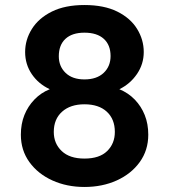

<svg xmlns="http://www.w3.org/2000/svg" viewBox="-20 -732 673 764"><path d="M316 12Q246 12 188.5 -14Q131 -40 97 -87Q63 -134 63 -196Q63 -239 77 -274Q91 -309 117 -336Q143 -363 178 -377Q133 -398 106.5 -437Q80 -476 80 -525Q80 -574 107 -617Q134 -660 186.5 -686Q239 -712 316 -712Q394 -712 446.5 -686Q499 -660 525.5 -617Q552 -574 552 -525Q552 -477 525 -437.5Q498 -398 455 -377Q491 -362 516.5 -335.5Q542 -309 556 -274Q570 -239 570 -196Q570 -134 536 -87Q502 -40 444.5 -14Q387 12 316 12ZM316 -101Q376 -101 406.5 -131Q437 -161 437 -207Q437 -258 405 -287.5Q373 -317 316 -317Q260 -317 227 -287.5Q194 -258 194 -207Q194 -161 225.5 -131Q257 -101 316 -101ZM316 -416Q365 -416 392.5 -442Q420 -468 420 -509Q420 -553 393 -577.5Q366 -602 316 -602Q267 -602 240.5 -577.5Q214 -553 214 -508Q214 -468 241 -442Q268 -416 316 -416Z"/></svg>

Font: DM Sans 11pt
Style: Bold
Weight: 700
Version: Version 4.004;gftools[0.9.30]